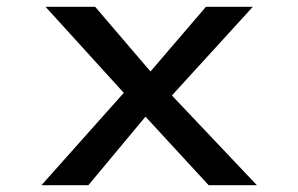

<svg xmlns="http://www.w3.org/2000/svg" viewBox="-20 -545 877 565"><path d="M594 0 383 -229 365 -249 114 -525H260L449 -304L467 -284L736 0ZM102 0 348 -276 415 -210 240 0ZM473 -250 412 -322 586 -525H724Z"/></svg>

Font: Lexend Mega
Style: Regular
Weight: 400
Designer: Bonnie Shaver-Troup, Thomas Jockin
Foundry: Lexend
Version: Version 1.007